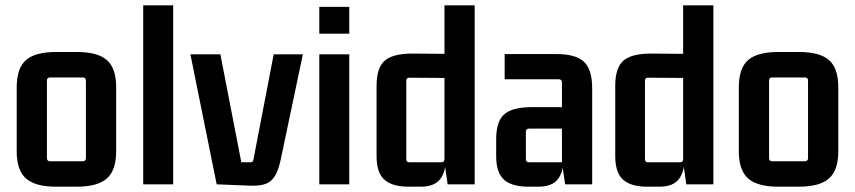

<svg xmlns="http://www.w3.org/2000/svg" viewBox="-20 -695 3224 724"><path d="M292 -403H169Q157 -403 157 -391V-99Q157 -87 169 -87H292Q304 -87 304 -99V-391Q304 -403 292 -403ZM43 -124V-366Q43 -438 78 -468.5Q113 -499 192 -499H269Q348 -499 383 -468.5Q418 -438 418 -366V-124Q418 -53 383 -22Q348 9 269 9H192Q113 9 78 -22Q43 -53 43 -124Z M633 0H520V-675H633Z M1041 -105Q1033 -63 1020.5 -38Q1008 -13 985 -3Q962 7 920 5L797 0L698 -490H811L890 -83H924Q931 -83 933 -86Q935 -89 936 -95L1012 -490H1122Z M1297 0H1184V-490H1297ZM1297 -568H1184V-669H1297Z M1656 -675H1770V0H1668L1656 -83L1661 -96Q1661 -46 1639 -18.5Q1617 9 1566 9H1521Q1459 9 1429.5 -17.5Q1400 -44 1400 -106V-371Q1400 -440 1431 -466.5Q1462 -493 1535 -493L1656 -492ZM1656 -95V-414L1668 -401L1524 -402Q1512 -402 1512 -390V-95Q1512 -83 1524 -83H1644Q1656 -83 1656 -95Z M2010 9H1972Q1910 9 1880.5 -17.5Q1851 -44 1851 -106V-170Q1851 -238 1882 -264.5Q1913 -291 1986 -291H2112V-210H1975Q1963 -210 1963 -198V-95Q1963 -83 1975 -83H2099V-384Q2099 -396 2087 -396H1883V-491H2075Q2149 -492 2181 -463Q2213 -434 2213 -363V0H2111L2099 -83L2105 -96Q2105 -46 2083 -18.5Q2061 9 2010 9Z M2556 -675H2670V0H2568L2556 -83L2561 -96Q2561 -46 2539 -18.5Q2517 9 2466 9H2421Q2359 9 2329.5 -17.5Q2300 -44 2300 -106V-371Q2300 -440 2331 -466.5Q2362 -493 2435 -493L2556 -492ZM2556 -95V-414L2568 -401L2424 -402Q2412 -402 2412 -390V-95Q2412 -83 2424 -83H2544Q2556 -83 2556 -95Z M3015 -403H2892Q2880 -403 2880 -391V-99Q2880 -87 2892 -87H3015Q3027 -87 3027 -99V-391Q3027 -403 3015 -403ZM2766 -124V-366Q2766 -438 2801 -468.5Q2836 -499 2915 -499H2992Q3071 -499 3106 -468.5Q3141 -438 3141 -366V-124Q3141 -53 3106 -22Q3071 9 2992 9H2915Q2836 9 2801 -22Q2766 -53 2766 -124Z"/></svg>

Font: Gemunu Libre ExtraLight
Style: Bold
Weight: 700
Version: Version 1.100